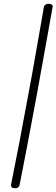

<svg xmlns="http://www.w3.org/2000/svg" viewBox="-20 -912 301 1024"><path d="M39 72Q82 -139 131 -408Q150 -507 170 -623.5Q190 -740 201 -799Q205 -824 208.5 -842.5Q212 -861 214 -875Q215 -882 222.5 -887Q230 -892 240 -892Q249 -892 255.5 -887.5Q262 -883 261 -877L230 -704L177 -410Q119 -98 85 72Q82 92 59 92Q48 92 43 87Q38 82 39 72Z"/></svg>

Font: Mali Light
Style: Italic
Weight: 300
Italic angle: -10°
Version: Version 1.000; ttfautohint (v1.6)